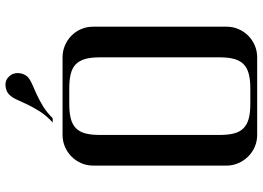

<svg xmlns="http://www.w3.org/2000/svg" viewBox="-146 -792 938 685"><g transform="rotate(-90 322.5 -449.0)"><path d="M460.9 -694.3Q483.4 -694.3 503.4 -685.8Q523.4 -677.2 538.3 -662.6Q553.2 -647.9 561.8 -627.9Q570.3 -607.9 570.3 -585V-109.4Q570.3 -86.9 561.8 -66.9Q553.2 -46.9 538.3 -32Q523.4 -17.1 503.4 -8.5Q483.4 0 460.9 0H184.1Q161.6 0 141.8 -8.5Q122.1 -17.1 107.2 -32Q92.3 -46.9 83.5 -66.9Q74.7 -86.9 74.7 -109.4V-585Q74.7 -607.9 83.5 -627.9Q92.3 -647.9 107.2 -662.6Q122.1 -677.2 141.8 -685.8Q161.6 -694.3 184.1 -694.3ZM294.4 -670.4Q263.7 -670.4 242.7 -665Q221.7 -659.7 208.5 -647Q195.3 -634.3 189.7 -613.5Q184.1 -592.8 184.1 -562.5V-132.8Q184.1 -102.5 189.7 -81.8Q195.3 -61 208.5 -48.3Q221.7 -35.6 242.7 -30Q263.7 -24.4 294.4 -24.4H350.1Q380.9 -24.4 402.1 -30Q423.3 -35.6 436.3 -48.3Q449.2 -61 455.1 -81.8Q460.9 -102.5 460.9 -132.8V-562.5Q460.9 -592.8 455.1 -613.5Q449.2 -634.3 436.3 -647Q423.3 -659.7 402.1 -665Q380.9 -670.4 350.1 -670.4ZM358.9 -897.9Q379.4 -899.4 392.6 -885.3Q399.4 -878.4 402.3 -869.6Q405.3 -860.8 404.8 -851.8Q404.3 -842.8 401.1 -834.5Q397.9 -826.2 392.6 -820.3Q382.3 -810.1 365.7 -803Q349.1 -795.9 329.3 -786.9Q309.6 -777.8 287.6 -764.6Q265.6 -751.5 243.7 -729.5H228.5Q252.9 -752 267.6 -774.9Q282.2 -797.9 292.2 -818.8Q302.2 -839.8 309.8 -856.9Q317.4 -874 328.1 -884.8Q338.4 -895.5 358.9 -897.9Z"/></g></svg>

Font: Unique
Style: Regular
Weight: 400
Designer: Anna Pocius (aka Artmaker)
Foundry: Anna Pocius
Version: Version 1.000 2013 initial release